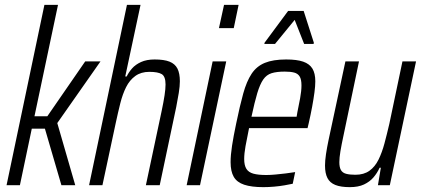

<svg xmlns="http://www.w3.org/2000/svg" viewBox="-20 -763 1739 791"><path d="M7 0 163 -743H219L122 -284H175L331 -510H394L216 -256L290 0H233L165 -233H111L62 0Z M347 0 503 -743H559L496 -448H502Q510 -465 524 -481Q538 -497 561 -507.5Q584 -518 617 -518Q656 -518 678.5 -509Q701 -500 711 -480.5Q721 -461 721 -428Q721 -408 716.5 -380Q712 -352 706 -322L638 0H581L646 -306Q654 -344 658 -370.5Q662 -397 662 -415Q662 -448 646.5 -457.5Q631 -467 595 -467Q561 -467 537.5 -450Q514 -433 499.5 -404Q485 -375 475.5 -337Q466 -299 457 -257L402 0Z M882 -647 903 -743H963L943 -647ZM749 0 856 -510H912L804 0Z M1065 8Q1016 8 986 -2Q956 -12 943 -34.5Q930 -57 930 -95Q930 -124 936 -163Q942 -202 953 -254Q968 -327 982 -377.5Q996 -428 1016.5 -459Q1037 -490 1071 -504Q1105 -518 1159 -518Q1203 -518 1229 -509Q1255 -500 1267 -480.5Q1279 -461 1279 -428Q1279 -409 1275.5 -382.5Q1272 -356 1266 -323.5Q1260 -291 1252 -256L1247 -235H1006Q997 -192 991.5 -161Q986 -130 986 -108Q986 -82 995 -67.5Q1004 -53 1024 -47.5Q1044 -42 1077 -42Q1094 -42 1115 -44Q1136 -46 1157 -48.5Q1178 -51 1196 -54L1186 -6Q1172 -3 1152 0.5Q1132 4 1109 6Q1086 8 1065 8ZM1016 -282H1202L1205 -300Q1211 -328 1216.5 -358.5Q1222 -389 1222 -411Q1222 -436 1214.5 -448Q1207 -460 1192 -464Q1177 -468 1153 -468Q1120 -468 1099 -461.5Q1078 -455 1064.5 -435.5Q1051 -416 1040 -379.5Q1029 -343 1016 -282ZM1069 -582 1070 -587 1167 -718H1231L1273 -587L1272 -582H1233L1194 -681L1113 -582Z M1421 8Q1384 8 1361.5 -1Q1339 -10 1329 -29.5Q1319 -49 1319 -81Q1319 -101 1323 -128Q1327 -155 1334 -188L1403 -510H1459L1395 -204Q1387 -167 1382.5 -140Q1378 -113 1378 -95Q1378 -74 1384.5 -62.5Q1391 -51 1406 -47Q1421 -43 1444 -43Q1479 -43 1502 -59.5Q1525 -76 1539.5 -105.5Q1554 -135 1564 -172.5Q1574 -210 1584 -253L1638 -510H1694L1586 0H1537L1549 -72H1544Q1534 -50 1518.5 -32Q1503 -14 1479.5 -3Q1456 8 1421 8Z"/></svg>

Font: Saira Condensed Light
Style: Italic
Weight: 300
Width: 3
Italic angle: -12°
Designer: Hector Gatti with collaboration of the Omnibus-Type team
Foundry: Omnibus-Type
Version: Version 1.101